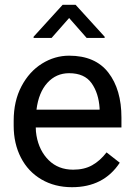

<svg xmlns="http://www.w3.org/2000/svg" viewBox="-20 -770 555 800"><path d="M341 -612 268 -695 195 -612H120V-617L241 -750H295L416 -617V-612ZM37 -246V-267Q37 -349 69.5 -410.5Q102 -472 155 -505Q208 -538 268 -538Q377 -538 431.5 -467.5Q486 -397 486 -280V-239H129Q129 -222 132 -205Q143 -142 183 -102.5Q223 -63 285 -63Q331 -63 364 -81.5Q397 -100 424 -135L479 -92Q412 10 280 10Q208 10 152.5 -22.5Q97 -55 67 -113.5Q37 -172 37 -246ZM132 -313H395V-319Q391 -382 361.5 -423.5Q332 -465 268 -465Q214 -465 177.5 -425Q141 -385 132 -313Z"/></svg>

Font: Freesentation 5 Medium
Style: Regular
Weight: 500
Designer: glyphs from Roboto by Christian Robertson / Hangul glyphs from Noto Sans CJK(Source Han Sans) by Jang Soo-young and Kang
Foundry: PT&
Version: Version 2.001